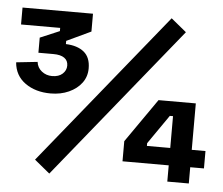

<svg xmlns="http://www.w3.org/2000/svg" viewBox="-51 -768 970 836"><g transform="rotate(5 433.5 -350.0)"><path d="M8 -460 101 -470Q104 -445 123.5 -429.5Q143 -414 169 -414Q198 -414 214.5 -429Q231 -444 231 -465Q231 -487 214.5 -498.5Q198 -510 167 -510H101V-576L186 -612V-626H15V-700H323V-622L217 -572V-558Q268 -556 296.5 -532.5Q325 -509 325 -461Q325 -425 304.5 -397.5Q284 -370 248.5 -354Q213 -338 169 -338Q103 -338 58 -370Q13 -402 8 -460ZM194 10 127 -45 666 -710 733 -655ZM709 0V-71H507V-159L640 -350H803V-147H863V-71H803V0ZM709 -147V-286H695L607 -159V-147Z"/></g></svg>

Font: Space Grotesk Frontify
Style: Bold
Weight: 700
Designer: Florian Karsten
Version: Version 2.000